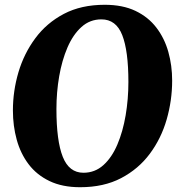

<svg xmlns="http://www.w3.org/2000/svg" viewBox="-20 -773 748 803"><path d="M315 10Q240.5 10 187 -15.8Q133.5 -41.5 99.8 -86Q66 -130.5 50 -188.5Q34 -246.5 34 -311Q34 -392.5 57.2 -471Q80.5 -549.5 127.8 -613.2Q175 -677 247.2 -715Q319.5 -753 418 -753Q493 -753 546.5 -727.5Q600 -702 634 -657.5Q668 -613 684 -556Q700 -499 700 -436Q700 -353 677 -273.2Q654 -193.5 606.5 -129.8Q559 -66 486.5 -28Q414 10 315 10ZM329 -50.5Q377 -50.5 412.5 -82.5Q448 -114.5 471 -168.8Q494 -223 505.5 -290.8Q517 -358.5 517 -430Q517 -560.5 491.2 -626.2Q465.5 -692 404 -692Q356 -692 320.8 -660.2Q285.5 -628.5 262.2 -574.5Q239 -520.5 227.5 -453.8Q216 -387 216 -317Q216 -184 242.5 -117.2Q269 -50.5 329 -50.5Z"/></svg>

Font: Merriweather Black
Style: Italic
Weight: 900
Italic angle: -7.8°
Designer: Eben Sorkin
Foundry: Eben Sorkin
Version: Version 2.200;gftools[0.9.31]